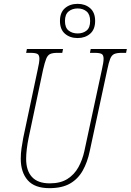

<svg xmlns="http://www.w3.org/2000/svg" viewBox="-20 -969 680 999"><path d="M237 10Q160 10 124 -31.5Q88 -73 88 -143Q88 -170 92 -198Q96 -226 101 -252L176 -606Q185 -645 185 -663Q185 -683 174.5 -688.5Q164 -694 139 -694H116L120 -714H308L304 -694H279Q254 -694 241 -688Q228 -682 220.5 -663.5Q213 -645 204 -606L129 -252Q123 -223 119.5 -194.5Q116 -166 116 -143Q116 -81 146.5 -48Q177 -15 239 -15Q295 -15 331 -38Q367 -61 388 -99Q409 -137 419 -183L510 -606Q519 -645 519 -663Q519 -683 508.5 -688.5Q498 -694 473 -694H448L452 -714H640L636 -694H613Q588 -694 574.5 -688Q561 -682 553.5 -663.5Q546 -645 538 -606L447 -183Q435 -125 410.5 -81.5Q386 -38 344.5 -14Q303 10 237 10ZM384 -771Q344 -771 318 -793.5Q292 -816 292 -860Q292 -904 318 -926.5Q344 -949 384 -949Q423 -949 449 -926.5Q475 -904 475 -860Q475 -816 449 -793.5Q423 -771 384 -771ZM384 -795Q412 -795 430.5 -810Q449 -825 449 -860Q449 -894 430.5 -909.5Q412 -925 384 -925Q356 -925 337 -909.5Q318 -894 318 -860Q318 -825 337 -810Q356 -795 384 -795Z"/></svg>

Font: Noto Serif ExtraCondensed Thin
Style: Italic
Weight: 100
Width: 2
Italic angle: -12°
Designer: Monotype Design Team
Foundry: Monotype Imaging Inc.
Version: Version 2.013